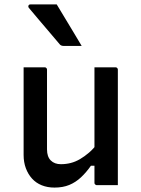

<svg xmlns="http://www.w3.org/2000/svg" viewBox="-20 -839 640 870"><path d="M182 -534Q186 -534 188 -532.5Q190 -531 191.5 -529Q193 -527 193 -523Q193 -478 193 -431.5Q193 -385 193 -339Q193 -293 193 -248.5Q193 -204 193 -162Q193 -129 210 -112Q227 -95 256 -95Q279 -95 300.5 -100.5Q322 -106 342.5 -118Q363 -130 383.5 -147.5Q404 -165 423 -191V-88H392Q371 -58 347 -35.5Q323 -13 294 -1Q265 11 227 11Q195 11 169 0.5Q143 -10 125 -30Q107 -50 97 -77Q87 -104 87 -137Q87 -182 87 -226.5Q87 -271 87 -316.5Q87 -362 87 -406Q87 -438 87 -470Q87 -502 87 -534Q111 -534 135 -534Q159 -534 182 -534ZM503 -534Q507 -534 509 -532.5Q511 -531 512.5 -529Q514 -527 514 -523Q514 -452 514 -381.5Q514 -311 514 -240Q514 -169 514 -99Q514 -78 514 -60Q514 -42 514 -26.5Q514 -11 514 0Q498 0 481.5 0Q465 0 449.5 0Q434 0 419 0Q416 0 413.5 -1.5Q411 -3 409.5 -5Q408 -7 408 -11Q408 -98 408 -185.5Q408 -273 408 -360Q408 -447 408 -534Q425 -534 440.5 -534Q456 -534 472 -534Q488 -534 503 -534ZM237 -819Q256 -788 275 -756Q294 -724 313 -693Q332 -662 350 -631Q330 -631 310 -631Q290 -631 267 -631Q261 -631 256.5 -633.5Q252 -636 250 -639Q222 -673 199.5 -698.5Q177 -724 156.5 -749Q136 -774 111 -803Q107 -808 109 -813.5Q111 -819 118 -819Q140 -819 158 -819Q176 -819 195 -819Q214 -819 237 -819Z"/></svg>

Font: Recursive Medium
Style: Regular
Weight: 500
Version: Version 1.085